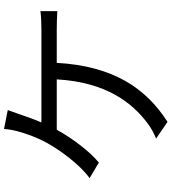

<svg xmlns="http://www.w3.org/2000/svg" viewBox="32 -864 871 976"><g transform="rotate(-90 468.0 -376.5)"><path d="M50 -357 129 -310C188 -358 255 -449 296 -524H552C538 -270 430 -139 332 -65C310 -47 279 -30 251 -19L336 39C508 -71 620 -238 636 -524H805C828 -524 867 -523 899 -521V-607C870 -603 830 -602 805 -602H333C349 -638 361 -674 371 -703C378 -724 388 -750 396 -773L300 -792C298 -763 292 -736 285 -712C274 -674 256 -622 228 -572C194 -511 122 -409 50 -357Z"/></g></svg>

Font: GenEiGothic-pro-Regular
Style: Regular
Weight: 400
Designer: Ryoko NISHIZUKA (kana & ideographs); Paul D. Hunt (Latin, Greek & Cyrillic); Wenlong ZHANG (bopomofo); Sandoll Communica
Foundry: Adobe Systems Incorporated; o_tamon
Version: Version 1.000.140830